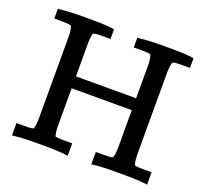

<svg xmlns="http://www.w3.org/2000/svg" viewBox="-122 -848 1071 1000"><g transform="rotate(20 414.0 -348.0)"><path d="M580.6 -330.1H247.1V-126.5Q247.1 -106 248.8 -91.6Q250.5 -77.1 253.9 -65.9Q265.1 -62.5 277.6 -62Q290 -61.5 304.2 -61.5H348.1V6.8Q308.6 2 274.7 1Q240.7 0 208 0Q164.1 0 123 0.7Q82 1.5 39.1 6.8V-61.5H82.5Q97.2 -61.5 109.6 -62Q122.1 -62.5 132.8 -65.9Q140.6 -87.4 140.6 -125V-576.7Q140.6 -595.7 138.4 -609.9Q136.2 -624 132.3 -635.3Q121.6 -639.2 109.1 -639.9Q96.7 -640.6 82 -640.6H38.1V-694.3Q71.8 -698.2 108.4 -700Q145 -701.7 189.5 -701.7Q236.8 -701.7 277.8 -700.7Q318.8 -699.7 349.6 -694.3V-640.6H304.2Q290 -640.6 277.6 -639.9Q265.1 -639.2 253.9 -635.3Q250.5 -624 248.8 -609.9Q247.1 -595.7 247.1 -576.7V-396H580.6V-576.7Q580.6 -595.7 578.6 -609.9Q576.7 -624 572.8 -635.3Q562 -639.2 549.3 -639.9Q536.6 -640.6 522.5 -640.6H478.5V-694.3Q512.2 -698.2 548.8 -700Q585.4 -701.7 629.9 -701.7Q677.2 -701.7 718.3 -700.7Q759.3 -699.7 790 -694.3V-640.6H744.6Q730.5 -640.6 717.8 -639.9Q705.1 -639.2 694.3 -635.3Q690.9 -624 688.7 -609.9Q686.5 -595.7 686.5 -576.7V-126.5Q686.5 -106 688.5 -91.6Q690.4 -77.1 693.8 -65.9Q704.6 -62.5 717.3 -62Q730 -61.5 744.1 -61.5H788.1V6.8Q748.5 2 714.4 1Q680.2 0 647.5 0Q603.5 0 562.7 0.7Q522 1.5 479 6.8V-61.5H522.5Q536.6 -61.5 549.3 -62Q562 -62.5 572.8 -65.9Q580.6 -85.9 580.6 -125Z"/></g></svg>

Font: Tienne
Style: Regular
Weight: 400
Designer: vernon adams
Foundry: vernon adams
Version: Version 1.001